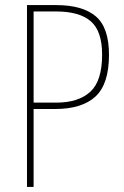

<svg xmlns="http://www.w3.org/2000/svg" viewBox="-20 -734 488 754"><path d="M201 -714Q304 -714 356 -670Q408 -626 408 -519Q408 -404 355 -355Q302 -306 197 -306H112V0H86V-714ZM200 -689H112V-331H201Q288 -331 334.5 -373.5Q381 -416 381 -519Q381 -612 336.5 -650.5Q292 -689 200 -689Z"/></svg>

Font: Noto Sans Khmer Condensed Thin
Style: Regular
Weight: 100
Width: 3
Designer: Danh Hong and the Monotype Design Team
Foundry: Monotype Imaging Inc.
Version: Version 2.004; ttfautohint (v1.8.4.7-5d5b)